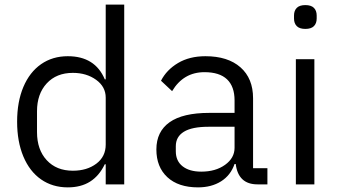

<svg xmlns="http://www.w3.org/2000/svg" viewBox="-20 -797 1470 830"><path d="M54 -271Q54 -357 81 -421Q108 -485 157.5 -519.5Q207 -554 273 -554Q391 -554 433 -454H437V-777H517V0H437V-87H433Q409 -37 369.5 -12Q330 13 273 13Q207 13 157.5 -21.5Q108 -56 81 -120.5Q54 -185 54 -271ZM437 -172V-375Q437 -422 395.5 -452Q354 -482 295 -482Q224 -482 182 -436.5Q140 -391 140 -316V-226Q140 -150 182 -104.5Q224 -59 295 -59Q356 -59 396.5 -89.5Q437 -120 437 -172Z M656 -151Q656 -228 713 -268.5Q770 -309 885 -309H994V-363Q994 -423 961.5 -454Q929 -485 864 -485Q773 -485 724 -403L676 -448Q700 -495 749.5 -524.5Q799 -554 868 -554Q965 -554 1019.5 -506Q1074 -458 1074 -372V-70H1136V0H1093Q1010 0 999 -88H994Q977 -39 935.5 -13Q894 13 836 13Q751 13 703.5 -31Q656 -75 656 -151ZM994 -158V-249H881Q810 -249 775 -227.5Q740 -206 740 -165V-143Q740 -101 769.5 -78Q799 -55 850 -55Q912 -55 953 -84.5Q994 -114 994 -158Z M1251 -717V-730Q1251 -751 1263 -763Q1275 -775 1300 -775Q1325 -775 1337 -763Q1349 -751 1349 -730V-717Q1349 -696 1337 -684Q1325 -672 1300 -672Q1275 -672 1263 -684Q1251 -696 1251 -717ZM1339 0H1259V-541H1339Z"/></svg>

Font: IBM Plex Sans JP
Style: Regular
Weight: 400
Designer: Mike Abbink; Paul van der Laan; Pieter van Rosmalen; Wujin Sim; Yejin Wi; Jinhee Kim; Boomi Park; Yona Kim; Kichan Ma
Foundry: Sandoll Inc.
Version: Version 1.001